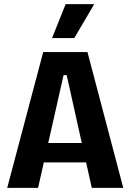

<svg xmlns="http://www.w3.org/2000/svg" viewBox="-20 -913 634 933"><path d="M15 0 190 -660H405L579 0H426L304 -548H289L165 0ZM134 -124V-218H476V-124ZM341 -728H233L299 -893H438Z"/></svg>

Font: Bricolage Grotesque SemiCondensed
Style: Bold
Weight: 700
Width: 4
Designer: Mathieu Triay
Foundry: Atelier Triay
Version: Version 1.001;gftools[0.9.33.dev8+g029e19f]